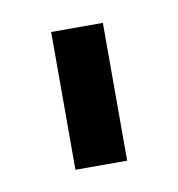

<svg xmlns="http://www.w3.org/2000/svg" viewBox="-39 -486 249 268"><g transform="rotate(-10 85.5 -351.5)"><path d="M122.1 -253.9H48.8V-449.2H122.1Z"/></g></svg>

Font: Catrinity
Style: Regular
Weight: 400
Designer: Alexander Lange
Foundry: High-Logic / Made with FontCreator
Version: Version 2.090;May 20, 2024;FontCreator 15.0.0.2974 64-bit